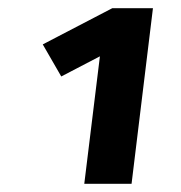

<svg xmlns="http://www.w3.org/2000/svg" viewBox="-20 -762 440 467"><path d="M185 -315 223 -625 129 -576 84 -654 253 -742H352L300 -315Z"/></svg>

Font: Szlgxwxxxixliatcpuztgldltzi
Style: Regular
Weight: 700
Italic angle: -8°
Designer: Carrois Corporate & Edenspiekermann
Foundry: Carrois Corporate GbR & Edenspiekermann AG
Version: Version 2.001